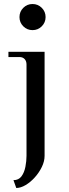

<svg xmlns="http://www.w3.org/2000/svg" viewBox="-20 -758 344 956"><path d="M142 -608Q115 -608 96 -627Q77 -646 77 -673Q77 -700 96 -719Q115 -738 142 -738Q169 -738 188 -719Q207 -700 207 -673Q207 -646 188 -627Q169 -608 142 -608ZM61 178 47 139Q73 139 87 120Q101 101 106.5 72.5Q112 44 112 18V-437Q112 -454 102.5 -464Q93 -474 77 -474H22V-500H202V18Q202 45 188.5 73Q175 101 153.5 125Q132 149 107.5 163.5Q83 178 61 178Z"/></svg>

Font: Bentinck
Style: Regular
Weight: 400
Designer: Jörg Drees
Foundry: Jörg Drees
Version: Version 1.000; ttfautohint (v1.8.4.7-5d5b)